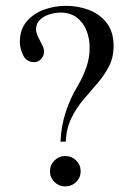

<svg xmlns="http://www.w3.org/2000/svg" viewBox="-20 -632 463 666"><path d="M374 -472.7Q374 -432.6 357.9 -401.6Q341.8 -370.6 317.9 -343Q293.9 -315.4 269.5 -286.6Q245.1 -257.8 227.8 -222.7Q210.4 -187.5 208 -140.6H189.9Q191.9 -193.4 207.5 -241.7Q223.1 -290 250 -335Q267.6 -364.7 279.3 -397.9Q291 -431.2 291 -466.8Q291 -498 280 -525.9Q269 -553.7 246.6 -571Q224.1 -588.4 189 -588.4Q172.4 -588.4 152.6 -582.5Q132.8 -576.7 118.9 -563.7Q105 -550.8 105 -530.3Q105 -518.6 112.1 -504.2Q119.1 -489.7 126 -476.6Q132.8 -463.4 132.8 -453.6Q132.8 -439 123 -427.7Q113.3 -416.5 98.1 -416.5Q71.8 -416.5 60.3 -440.4Q48.8 -464.4 48.8 -485.8Q48.8 -529.8 72.5 -557.6Q96.2 -585.4 132.8 -598.6Q169.4 -611.8 208 -611.8Q251.5 -611.8 289.3 -597.2Q327.1 -582.5 350.6 -551.8Q374 -521 374 -472.7ZM259.8 -37.6Q259.8 -16.1 244.1 -0.7Q228.5 14.6 205.6 14.6Q184.6 14.6 168.9 -0.7Q153.3 -16.1 153.3 -37.6Q153.3 -60.1 168.9 -75.4Q184.6 -90.8 205.6 -90.8Q228.5 -90.8 244.1 -75.4Q259.8 -60.1 259.8 -37.6Z"/></svg>

Font: Scheherazade New Rohingya
Style: Regular
Weight: 400
Designer: SIL International
Foundry: SIL International
Version: Version 3.000 ; LngRng